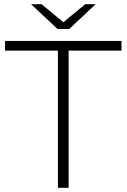

<svg xmlns="http://www.w3.org/2000/svg" viewBox="-20 -895 603 915"><path d="M310 -757H254L128 -875H178L282 -789L386 -875H436ZM4 -700H559V-654H307V0H256V-654H4Z"/></svg>

Font: mBank Light
Style: Regular
Weight: 300
Designer: Julieta Ulanovsky
Foundry: Julieta Ulanovsky
Version: Version 7.200;PS 007.200;hotconv 1.0.88;makeotf.lib2.5.64775